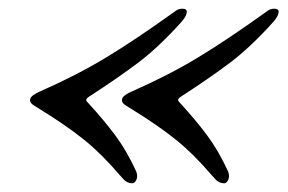

<svg xmlns="http://www.w3.org/2000/svg" viewBox="-20 -437 662 441"><path d="M254 -36Q213 -84 172.5 -116.5Q132 -149 72 -186Q69 -188 61.5 -192.5Q54 -197 51.5 -200Q49 -203 49 -207Q49 -213 56.5 -218.5Q64 -224 72 -227Q156 -264 223 -304.5Q290 -345 375 -406Q377 -407 383.5 -412Q390 -417 399 -417Q409 -417 409 -410Q409 -401 398 -388Q345 -329 298 -293.5Q251 -258 186 -216Q178 -211 178 -207Q178 -205 183 -200Q218 -162 244.5 -126.5Q271 -91 293 -43Q295 -37 295 -33Q295 -26 291.5 -21Q288 -16 284 -16Q272 -16 263.5 -25.5Q255 -35 254 -36ZM465 -36Q424 -84 383.5 -116.5Q343 -149 283 -186Q280 -188 272.5 -192.5Q265 -197 262.5 -200Q260 -203 260 -207Q260 -213 267.5 -218.5Q275 -224 283 -227Q367 -264 434 -304.5Q501 -345 586 -406Q588 -407 594.5 -412Q601 -417 610 -417Q620 -417 620 -410Q620 -401 609 -388Q556 -329 509 -293.5Q462 -258 397 -216Q389 -211 389 -207Q389 -205 394 -200Q429 -162 455.5 -126.5Q482 -91 504 -43Q506 -37 506 -33Q506 -26 502.5 -21Q499 -16 495 -16Q483 -16 474.5 -25.5Q466 -35 465 -36Z"/></svg>

Font: EB Garamond
Style: Bold Italic
Weight: 700
Italic angle: -17.2°
Designer: Georg Duffner and Octavio Pardo
Foundry: Georg Duffner
Version: Version 1.000